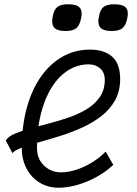

<svg xmlns="http://www.w3.org/2000/svg" viewBox="-20 -864 640 898"><path d="M474 -155 510 -93Q476 -61 432.5 -37Q389 -13 343 0.5Q297 14 254 14Q205 14 166 -9.5Q127 -33 104.5 -75Q82 -117 82 -171Q82 -274 105 -358.5Q128 -443 170.5 -504Q213 -565 271.5 -598.5Q330 -632 401 -632Q468 -632 505 -598.5Q542 -565 542 -495Q542 -437 518 -394.5Q494 -352 454 -321Q414 -290 364.5 -267.5Q315 -245 264 -229Q213 -213 166.5 -200Q120 -187 86 -175Q52 -163 38 -148L7 -207Q19 -226 50 -239Q81 -252 123 -263.5Q165 -275 212.5 -287.5Q260 -300 305.5 -316Q351 -332 388 -355Q425 -378 447.5 -411Q470 -444 470 -490Q470 -526 448 -544.5Q426 -563 395 -563Q343 -563 298.5 -535Q254 -507 221.5 -455Q189 -403 171 -331Q153 -259 153 -172Q153 -121 186 -89.5Q219 -58 265 -58Q300 -58 338 -70.5Q376 -83 411.5 -105Q447 -127 474 -155ZM502 -719Q463 -719 449 -735.5Q435 -752 443 -789Q449 -820 465 -832Q481 -844 515 -844Q555 -844 569 -828Q583 -812 575 -777Q568 -744 552 -731.5Q536 -719 502 -719ZM286 -719Q247 -719 233 -735.5Q219 -752 227 -789Q233 -820 249 -832Q265 -844 299 -844Q339 -844 353 -828Q367 -812 359 -777Q352 -744 336 -731.5Q320 -719 286 -719Z"/></svg>

Font: Victor Mono
Style: Italic
Weight: 400
Italic angle: -12°
Monospace: yes
Designer: Rune Bjørnerås
Version: Version 1.561;gftools[0.9.30]